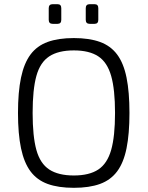

<svg xmlns="http://www.w3.org/2000/svg" viewBox="-20 -885 706 918"><path d="M333 -703Q407 -703 458 -684.5Q509 -666 540 -624.5Q571 -583 585 -514Q599 -445 599 -345Q599 -245 585 -176Q571 -107 540 -65.5Q509 -24 458 -5.5Q407 13 333 13Q259 13 208 -5.5Q157 -24 126 -65.5Q95 -107 80.5 -176Q66 -245 66 -345Q66 -445 80.5 -514Q95 -583 126 -624.5Q157 -666 208 -684.5Q259 -703 333 -703ZM333 -644Q259 -644 215.5 -615.5Q172 -587 154 -522Q136 -457 136 -345Q136 -233 154 -168Q172 -103 215.5 -74.5Q259 -46 333 -46Q407 -46 450 -74.5Q493 -103 511.5 -168Q530 -233 530 -345Q530 -457 511.5 -522Q493 -587 450 -615.5Q407 -644 333 -644ZM432 -865Q450 -865 450 -846V-790Q450 -771 432 -771H409Q390 -771 390 -790V-846Q390 -865 409 -865ZM255 -865Q273 -865 273 -846V-790Q273 -771 255 -771H232Q213 -771 213 -790V-846Q213 -865 232 -865Z"/></svg>

Font: Exo 2 Light
Style: Regular
Weight: 300
Designer: Natanael Gama
Foundry: Natanael Gama
Version: Version 2.010